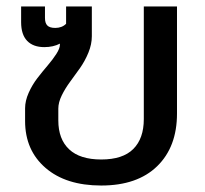

<svg xmlns="http://www.w3.org/2000/svg" viewBox="-20 -555 629 590"><path d="M291 15.1Q182.6 15.1 119.9 -39.1Q57.1 -93.3 57.1 -183.1V-222.2Q57.1 -245.1 68.1 -269.8Q79.1 -294.4 94.7 -314.7Q110.4 -335 126.2 -353.5Q142.1 -372.1 153.1 -389.2Q164.1 -406.2 164.1 -418V-420.9Q143.6 -410.2 116.2 -410.2Q82 -410.2 63.5 -429.4Q44.9 -448.7 44.9 -486.8V-535.2H118.2V-500Q118.2 -483.9 125.5 -476.6Q132.8 -469.2 149.9 -469.2Q170.4 -469.2 183.1 -481.9V-535.2H262.2V-443.8Q262.2 -418.9 251.7 -393.3Q241.2 -367.7 226.1 -346.2Q210.9 -324.7 195.6 -304Q180.2 -283.2 169.7 -261.7Q159.2 -240.2 159.2 -221.2V-185.1Q159.2 -127.4 192.4 -96.2Q225.6 -64.9 291 -64.9Q357.4 -64.9 389.6 -97.2Q421.9 -129.4 421.9 -189V-535.2H523.9V-206.1Q523.9 -103.5 462.9 -44.2Q401.9 15.1 291 15.1Z"/></svg>

Font: Prompt
Style: Regular
Weight: 400
Designer: Katatrad Team
Foundry: CadsonDemak
Version: Version 1.000;PS 001.000;hotconv 1.0.88;makeotf.lib2.5.64775